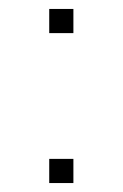

<svg xmlns="http://www.w3.org/2000/svg" viewBox="-20 -431 274 429"><path d="M90 -411H144V-357H90ZM90 -76H144V-22H90Z"/></svg>

Font: Athiti ExtraLight
Style: Regular
Weight: 250
Version: Version 1.032